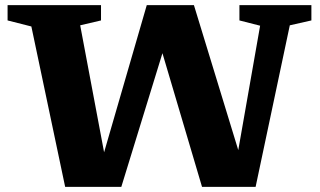

<svg xmlns="http://www.w3.org/2000/svg" viewBox="-20 -727 1244 747"><path d="M766 0 612 -520 452 0H233.5L102 -624L9.5 -647.5V-707H373V-647.5L292 -628.5L385 -134.5L551 -707H734.5L907 -143L992 -627L911.5 -647.5V-707H1191.5V-647.5L1107.5 -628.5L974.5 0Z"/></svg>

Font: Newsreader 6pt SemiBold
Style: Regular
Weight: 600
Designer: Hugues Gentile
Foundry: Production Type
Version: Version 1.003; ttfautohint (v1.8.3)